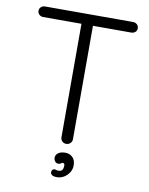

<svg xmlns="http://www.w3.org/2000/svg" viewBox="-95 -769 794 1021"><g transform="rotate(10 302.0 -258.5)"><path d="M302 0Q288 0 279.5 -9Q271 -18 271 -30V-667H333V-30Q333 -18 324 -9Q315 0 302 0ZM64 -643Q52 -643 43 -651Q34 -659 34 -672Q34 -684 43 -692Q52 -700 64 -700H540Q552 -700 561 -692Q570 -684 570 -671Q570 -658 561 -650.5Q552 -643 540 -643ZM361 107Q361 127 350 144.5Q339 162 321.5 172.5Q304 183 284 183Q265 183 257 177Q249 171 249 163Q249 154 253.5 149Q258 144 264 144Q269 144 275.5 146.5Q282 149 293 147Q302 146 307 138Q312 130 312 115Q312 103 302 103Q296 103 292.5 107Q289 111 280 111Q268 112 261 103Q254 94 254 84Q254 67 268 57Q282 47 306 47Q329 47 345 62Q361 77 361 107Z"/></g></svg>

Font: zvoove
Style: Regular
Weight: 400
Designer: Vernon Adams (Nunito) & Andrew Paglinawan (Quicksand)
Foundry: zvoove
Version: Version 3.006